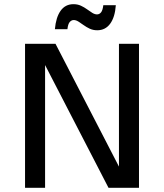

<svg xmlns="http://www.w3.org/2000/svg" viewBox="-20 -900 786 920"><path d="M100 0V-690H246L570 -63L550 -58V-690H646V0H500L176 -627L196 -632V0ZM243 -760Q248 -817 270.5 -848.5Q293 -880 332 -880Q352 -880 368 -872.5Q384 -865 397 -855.5Q410 -846 422 -838.5Q434 -831 445 -831Q456 -831 464 -840.5Q472 -850 475 -875H535Q531 -818 508 -786.5Q485 -755 446 -755Q426 -755 410 -762.5Q394 -770 381 -779.5Q368 -789 356 -796.5Q344 -804 333 -804Q323 -804 314.5 -795Q306 -786 303 -760Z"/></svg>

Font: Radio Canada
Style: Regular
Weight: 400
Designer: Charles Daoud, Etienne Aubert Bonn, Alexandre Saumier Demers, Jacques Le Bailly
Foundry: Radio-Canada
Version: Version 2.104;gftools[0.9.28.dev5+ged2979d]